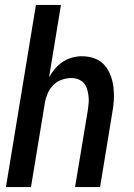

<svg xmlns="http://www.w3.org/2000/svg" viewBox="-20 -755 540 775"><path d="M4 0 125 -735H226L178 -443Q188 -461 202 -477.5Q216 -494 233.5 -505.5Q251 -517 271 -522.5Q291 -528 310 -528Q337 -528 361 -519.5Q385 -511 401 -493Q417 -475 426 -451.5Q435 -428 438 -402.5Q441 -377 439.5 -351Q438 -325 433 -299L384 0H283L335 -313Q337 -327 338 -341.5Q339 -356 337 -370Q335 -384 331 -397Q327 -410 318 -420Q309 -430 296 -435Q283 -440 268 -440Q249 -440 229 -433Q209 -426 194.5 -411Q180 -396 172 -377Q164 -358 161 -339L105 0Z"/></svg>

Font: Iosevka Semibold Oblique
Style: Regular
Weight: 600
Italic angle: -9°
Monospace: yes
Designer: Belleve Invis
Foundry: Belleve Invis
Version: Version 32.5.0; ttfautohint (v1.8.4)